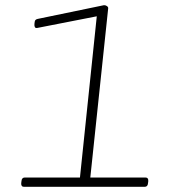

<svg xmlns="http://www.w3.org/2000/svg" viewBox="-20 -722 682 742"><path d="M73 0Q61 0 62 -14L63 -22Q64 -36 76 -36H289L354 -659L124 -614Q117 -613 115 -617Q113 -621 113 -625Q113 -632 114.5 -639.5Q116 -647 126 -649L382 -702Q389 -702 394 -698Q399 -694 398 -689L329 -36H542Q554 -36 553 -22L552 -14Q551 0 539 0Z"/></svg>

Font: Asap Expanded Expanded Thin
Style: Italic
Weight: 100
Width: 7
Italic angle: -6°
Designer: Pablo Cosgaya
Foundry: Omnibus-Type
Version: Version 3.001; ttfautohint (v1.8.4.7-5d5b)